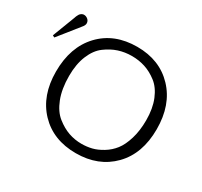

<svg xmlns="http://www.w3.org/2000/svg" viewBox="-147 -895 1156 1101"><g transform="rotate(30 430.5 -344.5)"><path d="M19 -508.8Q22.9 -520 76.2 -658.2Q76.2 -658.2 78.1 -664.1Q80.1 -669.9 81.1 -671.4Q82 -672.9 84.5 -678Q86.9 -683.1 88.4 -685.1Q89.8 -687 93 -690.4Q96.2 -693.8 99.1 -695.3Q102.1 -696.8 106 -698.5Q109.9 -700.2 115.2 -700.2Q129.4 -700.2 141.1 -690.2Q152.8 -680.2 152.8 -665V-664.1Q152.8 -654.3 144.5 -642.6Q136.2 -630.9 73.2 -553.2Q48.3 -521 32.2 -502ZM138.2 -337.9Q138.2 -501 229.5 -597.4Q320.8 -693.8 472.2 -693.8Q621.1 -693.8 712.6 -597.4Q804.2 -501 804.2 -339.8Q804.2 -177.7 711.7 -83.3Q619.1 11.2 470.2 11.2Q320.3 11.2 229.2 -84.2Q138.2 -179.7 138.2 -337.9ZM215.8 -354Q215.8 -268.1 240 -206.1Q264.2 -144 304.7 -112.1Q345.2 -80.1 386.2 -65.9Q427.2 -51.8 471.2 -51.8Q506.3 -51.8 539.1 -59.8Q571.8 -67.9 606.9 -89.4Q642.1 -110.8 667.5 -143.3Q692.9 -175.8 709.5 -230.5Q726.1 -285.2 726.1 -354Q726.1 -432.1 702.6 -489Q679.2 -545.9 640.1 -575.9Q601.1 -606 559.6 -619.4Q518.1 -632.8 471.9 -632.8Q425.8 -632.8 384.3 -619.4Q342.8 -606 303 -576.4Q263.2 -546.9 239.5 -489.5Q215.8 -432.1 215.8 -354Z"/></g></svg>

Font: CMU Concrete
Style: Roman
Weight: 500
Version: Version 0.7.0